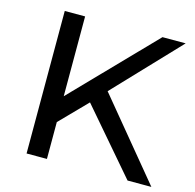

<svg xmlns="http://www.w3.org/2000/svg" viewBox="-103 -806 925 911"><g transform="rotate(15 359.5 -350.0)"><path d="M601 0 333 -312 205 -181V0H105V-700H205V-308L585 -700H699L400 -385L718 0Z"/></g></svg>

Font: Montserrat Z Med
Style: Regular
Weight: 500
Designer: Julieta Ulanovsky
Foundry: Julieta Ulanovsky
Version: Version 8.000